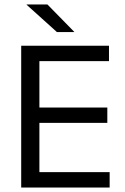

<svg xmlns="http://www.w3.org/2000/svg" viewBox="-20 -845 563 865"><path d="M75.5 0V-639H157.5V0ZM100 0V-69.5H474V0ZM122.5 -291.5V-360.5H463.5V-291.5ZM99.5 -569.5V-639H471V-569.5ZM193.5 -825 314.5 -701.5V-700.5H236.5L100 -823.5V-825Z"/></svg>

Font: Anek Gurmukhi
Style: Regular
Weight: 400
Designer: Sarang Kulkarni (Gurmukhi), Yesha Goshar (Latin)
Foundry: Ek Type
Version: Version 1.003